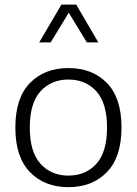

<svg xmlns="http://www.w3.org/2000/svg" viewBox="-20 -792 582 818"><path d="M271.5 -502Q373.5 -502 435.5 -438.5Q497.6 -375 497.6 -248.5Q497.6 -122.6 435.3 -58.6Q373 5.4 271.5 5.4Q169.9 5.4 107.7 -58.6Q45.4 -122.6 45.4 -248.5Q45.4 -375 107.7 -438.5Q169.9 -502 271.5 -502ZM271.5 -453.1Q198.2 -453.1 152.6 -403.1Q106.9 -353 106.9 -248.5Q106.9 -144.5 152.6 -94.2Q198.2 -43.9 271.5 -43.9Q345.2 -43.9 390.6 -94.2Q436 -144.5 436 -248.5Q436 -353 390.4 -403.1Q344.7 -453.1 271.5 -453.1ZM398.9 -611.3H350.1L272.9 -737.8L195.8 -611.3H147L241.7 -772.5H304.7Z"/></svg>

Font: Estedad-FD Light
Style: Regular
Weight: 300
Designer: Amin Abedi
Version: Version 7.3